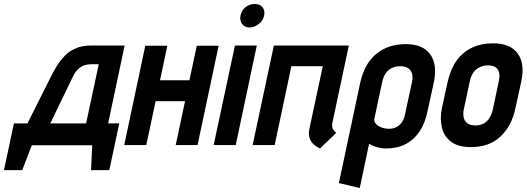

<svg xmlns="http://www.w3.org/2000/svg" viewBox="-38 -730 2649 966"><path d="M506 -109 589 -501H421Q376 -501 343.5 -487Q311 -473 288.5 -450Q266 -427 249.5 -400.5Q233 -374 221 -350L100 -109H32L-18 126H74L122 1H426L420 126H512L562 -109ZM215 -109 329 -345Q338 -364 349 -376Q360 -388 372 -395Q384 -402 398 -404.5Q412 -407 428 -407H459L395 -109Z M915 -326H767L804 -500H693L587 0H698L745 -221H893L846 0H956L1062 -500H952Z M1037 0H1148L1254 -501H1144ZM1243 -710Q1218 -710 1197.5 -694Q1177 -678 1172 -652Q1167 -627 1180 -609.5Q1193 -592 1218 -592Q1243 -592 1264.5 -609.5Q1286 -627 1291 -652Q1296 -678 1282.5 -694Q1269 -710 1243 -710Z M1633 -106 1717 -501H1340L1233 0H1344L1428 -397H1586L1519 -84Q1513 -54 1520 -34.5Q1527 -15 1539.5 -4Q1552 7 1562.5 12Q1573 17 1572 17L1654 -62Q1643 -70 1637.5 -80Q1632 -90 1633 -106Z M2113 -171 2144 -312Q2164 -404 2127 -456Q2090 -508 2004 -508Q1913 -508 1853.5 -457.5Q1794 -407 1774 -312L1667 191L1772 216L1819 -7Q1827 -2 1836.5 2.5Q1846 7 1857 10Q1868 13 1880 15Q1892 17 1904 17Q1960 17 2002 -4.5Q2044 -26 2072.5 -68Q2101 -110 2113 -171ZM2035 -318 2000 -156Q1996 -133 1985 -116.5Q1974 -100 1957.5 -91Q1941 -82 1919 -82Q1907 -82 1893.5 -85Q1880 -88 1868 -95Q1856 -102 1849.5 -112Q1843 -122 1846 -135L1885 -318Q1891 -344 1903 -361.5Q1915 -379 1934 -388Q1953 -397 1976 -397Q2000 -397 2015 -387Q2030 -377 2035 -359.5Q2040 -342 2035 -318Z M2555 -185 2584 -317Q2604 -409 2567 -460.5Q2530 -512 2443 -512Q2382 -512 2335.5 -489.5Q2289 -467 2258.5 -424Q2228 -381 2214 -317L2185 -185Q2175 -134 2185 -89.5Q2195 -45 2230.5 -17.5Q2266 10 2332 10Q2424 10 2480.5 -43.5Q2537 -97 2555 -185ZM2472 -323 2441 -177Q2436 -155 2425 -137Q2414 -119 2396.5 -109Q2379 -99 2354 -99Q2327 -99 2313 -110Q2299 -121 2295 -139Q2291 -157 2295 -177L2326 -323Q2332 -349 2344.5 -366Q2357 -383 2375.5 -392Q2394 -401 2418 -401Q2442 -401 2455.5 -391.5Q2469 -382 2473 -364.5Q2477 -347 2472 -323Z"/></svg>

Font: Advent Pro
Style: Italic
Weight: 400
Italic angle: -12°
Designer: VivaRado, Andreas Kalpakidis
Foundry: VivaRado, Andreas Kalpakidis
Version: Version 3.000